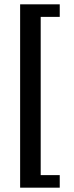

<svg xmlns="http://www.w3.org/2000/svg" viewBox="-20 -706 344 887"><path d="M73 161V-686H256V-628H168V103H256V161Z"/></svg>

Font: Chivo Medium Medium
Style: Regular
Weight: 500
Version: Version 2.002